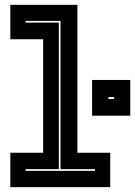

<svg xmlns="http://www.w3.org/2000/svg" viewBox="-20 -770 556 790"><path d="M22.5 0V-141.5H157.5V-608.5H22.5V-750H298.5V-141.5H433.5V0ZM85.5 -67H371V-74H229V-684H85.5V-677H222V-74H85.5ZM359 -294V-441H516V-294ZM426 -362.5H450V-370.5H426Z"/></svg>

Font: Tourney Thin ExtraBold
Style: Regular
Weight: 800
Version: Version 1.015